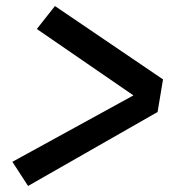

<svg xmlns="http://www.w3.org/2000/svg" viewBox="-20 -657 640 636"><path d="M73 -41 21 -121 422 -341 102 -561 162 -637 520 -394 502 -286Z"/></svg>

Font: Iosevka Etoile Semibold
Style: Italic
Weight: 600
Italic angle: -9°
Designer: Belleve Invis
Foundry: Belleve Invis
Version: Version 22.1.2; ttfautohint (v1.8.4)